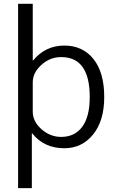

<svg xmlns="http://www.w3.org/2000/svg" viewBox="-20 -770 612 1010"><path d="M75.2 219.7V-750H152.3V-452.1H154.3Q218.8 -530.3 318.4 -530.3Q415 -530.3 471.7 -459.5Q528.3 -388.7 528.3 -259.8Q528.3 -134.8 469.7 -62.5Q411.1 9.8 318.4 9.8Q211.9 9.8 149.4 -68.4H147.5V219.7ZM452.1 -259.8Q452.1 -469.7 301.8 -469.7Q243.2 -469.7 197.8 -428.7Q152.3 -387.7 152.3 -336.9V-182.6Q152.3 -130.9 198.2 -90.3Q244.1 -49.8 301.8 -49.8Q373 -49.8 412.6 -103Q452.1 -156.2 452.1 -259.8Z"/></svg>

Font: Mgen+ 1c regular
Style: Regular
Weight: 400
Designer: [Source Han Sans]
Ryoko NISHIZUKA  (kana & ideographs); Paul D. Hunt (Latin, Greek & Cyrillic); Wenlong ZHANG  (bopomofo
Version: Version 1.059.20150602